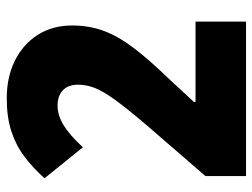

<svg xmlns="http://www.w3.org/2000/svg" viewBox="-112 -652 764 581"><g transform="rotate(-90 270.5 -362.0)"><path d="M495.1 0H27.8V-123L182.6 -301.8Q232.4 -360.4 258.5 -396.5Q284.7 -432.6 294.4 -457.8Q304.2 -482.9 304.2 -507.8Q304.2 -538.6 287.1 -554.4Q270 -570.3 241.7 -570.3Q211.9 -570.3 182.4 -552.5Q152.8 -534.7 114.7 -493.7L21 -609.9Q53.2 -645.5 87.4 -671.1Q121.6 -696.8 164.1 -710.4Q206.5 -724.1 262.7 -724.1Q328.1 -724.1 377.9 -699Q427.7 -673.8 455.6 -629.4Q483.4 -585 483.4 -526.4Q483.4 -474.6 467 -430.4Q450.7 -386.2 414.6 -338.9Q378.4 -291.5 319.3 -230.5L252 -157.7V-152.8H495.1Z"/></g></svg>

Font: Open Sans SemiCondensed ExtraBold
Style: Regular
Weight: 800
Width: 4
Designer: Monotype Design Team
Foundry: Monotype Imaging Inc.
Version: Version 3.000